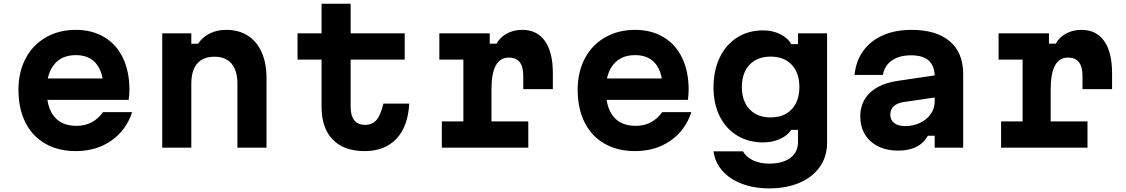

<svg xmlns="http://www.w3.org/2000/svg" viewBox="-20 -792 6040 1030"><path d="M583.7 -371.2 535.5 -310.3Q535.5 -400.7 497.8 -448.5Q460.1 -496.3 386.7 -496.3Q311.9 -496.3 271.1 -446.7Q230.3 -397.1 230.3 -310.3Q230.3 -216.4 270.8 -166.6Q311.2 -116.9 390.7 -116.9Q435.8 -116.9 471.8 -136Q507.7 -155.1 532.5 -190.6H689Q656.8 -92.7 576.4 -37Q496 18.6 386.7 18.6Q292.8 18.6 223.2 -21.2Q153.6 -61 116.3 -135.1Q79 -209.3 79 -310.3Q79 -405.9 117.6 -478.7Q156.2 -551.5 226.2 -591.6Q296.1 -631.8 386.7 -631.8Q473.9 -631.8 539 -593.1Q604.1 -554.5 639.2 -481.9Q674.3 -409.2 674.3 -310.9Q674.3 -283.5 670.3 -256.1H204.7V-371.2Z M850.3 -613.1H1006.3V-557.3H1042.9Q1065.2 -592.5 1104.6 -612.1Q1143.9 -631.8 1193.2 -631.8Q1260.9 -631.8 1309.4 -600.8Q1358 -569.8 1383.9 -511.4Q1409.7 -452.9 1409.7 -372.1V0H1253.7V-342.1Q1253.7 -413.2 1222.3 -450.4Q1190.9 -487.7 1130.3 -487.7Q1069.2 -487.7 1037.7 -450.7Q1006.3 -413.8 1006.3 -342.1V0H850.3Z M1861 -613.1H2151.1V-472.3H1861V-219.7Q1861 -171.8 1880.4 -147Q1899.9 -122.2 1938.7 -122.2Q1977.8 -122.2 2000.2 -148.9Q2022.6 -175.6 2036.6 -236.3H2175.4Q2168.8 -113.3 2106.5 -47.4Q2044.2 18.6 1936 18.6Q1825 18.6 1765 -43.2Q1705 -105 1705 -219.7V-472.3H1576.1V-613.1H1705V-771.8H1861Z M2607.2 -613.1V-557.9H2643.8Q2662.8 -592.5 2699.4 -612.2Q2736 -631.8 2781.7 -631.8Q2861 -631.8 2903.4 -572Q2945.8 -512.3 2945.8 -399V-313.7H2787.1V-384.3Q2787.1 -434 2768 -458.5Q2748.9 -483.1 2710.2 -483.1Q2662.7 -483.1 2639.6 -440.5Q2616.5 -397.9 2616.5 -310.8V-140.8H2814V0H2350.3V-140.8H2465.8V-472.3H2336.9V-613.1Z M3583.7 -371.2 3535.5 -310.3Q3535.5 -400.7 3497.8 -448.5Q3460.1 -496.3 3386.7 -496.3Q3311.9 -496.3 3271.1 -446.7Q3230.3 -397.1 3230.3 -310.3Q3230.3 -216.4 3270.8 -166.6Q3311.2 -116.9 3390.7 -116.9Q3435.8 -116.9 3471.8 -136Q3507.7 -155.1 3532.5 -190.6H3689Q3656.8 -92.7 3576.4 -37Q3496 18.6 3386.7 18.6Q3292.8 18.6 3223.2 -21.2Q3153.6 -61 3116.3 -135.1Q3079 -209.3 3079 -310.3Q3079 -405.9 3117.6 -478.7Q3156.2 -551.5 3226.2 -591.6Q3296.1 -631.8 3386.7 -631.8Q3473.9 -631.8 3539 -593.1Q3604.1 -554.5 3639.2 -481.9Q3674.3 -409.2 3674.3 -310.9Q3674.3 -283.5 3670.3 -256.1H3204.7V-371.2Z M4106.1 218.6Q4024.8 218.6 3959.7 193.8Q3894.5 169 3854.9 123.8Q3815.3 78.7 3807.7 20H3965.7Q3982.7 50.5 4019.9 68.2Q4057.2 85.8 4106.1 85.8Q4178.6 85.8 4219.8 55.2Q4261 24.7 4261 -30V-95.3H4224.5Q4205.1 -64.7 4163.9 -46.3Q4122.7 -28 4074.3 -28Q3995 -28 3934.6 -64.8Q3874.2 -101.7 3840.9 -168.3Q3807.7 -234.8 3807.7 -322.6Q3807.7 -413.8 3840.9 -483.1Q3874.2 -552.5 3934.6 -590.8Q3995 -629.1 4074.3 -629.1Q4124.3 -629.1 4165.5 -608.8Q4206.7 -588.5 4224.5 -555.2H4261V-613.1H4417V-26.6Q4417 46.4 4378.8 102Q4340.5 157.7 4269.9 188.1Q4199.3 218.6 4106.1 218.6ZM4114 -162.2Q4185.9 -162.2 4227.1 -205.9Q4268.3 -249.7 4268.3 -325.3Q4268.3 -400.9 4227.1 -444.6Q4185.9 -488.3 4114.1 -488.3Q4042.3 -488.3 4001 -444.6Q3959.8 -400.9 3959.8 -325.3Q3959.8 -249.7 4001 -205.9Q4042.2 -162.2 4114 -162.2Z M5005 -270.5 4826.5 -244.4Q4793.1 -239.3 4774.5 -222Q4756 -204.6 4756 -178.1Q4756 -148.7 4776.8 -132.2Q4797.5 -115.6 4835.9 -115.6Q4879.7 -115.6 4916.1 -133.2Q4952.6 -150.7 4973.5 -181Q4994.3 -211.3 4994.3 -247.8V-380Q4994.3 -437.1 4963.1 -466.2Q4931.8 -495.3 4868 -495.3Q4803.9 -495.3 4764.4 -467.5Q4725 -439.8 4716.2 -390H4564.2Q4571.5 -464.3 4610.8 -518.9Q4650.1 -573.5 4716.4 -602.6Q4782.7 -631.8 4869.4 -631.8Q5003.2 -631.8 5075.1 -570.5Q5147 -509.2 5147 -395.9V0H4994.3V-63.9H4957.8Q4935.3 -24 4895.6 -4Q4855.9 16 4796.9 16Q4736.5 16 4690.6 -7Q4644.6 -30 4619.8 -71.4Q4595 -112.9 4595 -167.9Q4595 -245.2 4647.3 -294.6Q4699.5 -344.1 4797.1 -358.4L5005 -389.1Z M5607.2 -613.1V-557.9H5643.8Q5662.8 -592.5 5699.4 -612.2Q5736 -631.8 5781.7 -631.8Q5861 -631.8 5903.4 -572Q5945.8 -512.3 5945.8 -399V-313.7H5787.1V-384.3Q5787.1 -434 5768 -458.5Q5748.9 -483.1 5710.2 -483.1Q5662.7 -483.1 5639.6 -440.5Q5616.5 -397.9 5616.5 -310.8V-140.8H5814V0H5350.3V-140.8H5465.8V-472.3H5336.9V-613.1Z"/></svg>

Font: Martian Mono VF sWd Rg
Style: Regular
Weight: 400
Width: 6
Monospace: yes
Designer: Roman Shamin
Foundry: Evil Martians
Version: Version 1.100